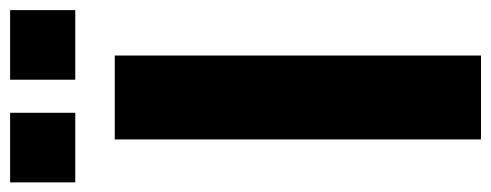

<svg xmlns="http://www.w3.org/2000/svg" viewBox="-342 -672 994 389"><g transform="rotate(-90 155.5 -477.0)"><path d="M122 -954H-19V-822H122ZM330 -954H189V-822H330ZM68 -742V0H238V-742Z"/></g></svg>

Font: 18Franklin
Style: Bold
Weight: 700
Designer: Pablo Impallari, Rodrigo Fuenzalida (Modified by Dan O. Williams)
Version: Version 0.025;PS 000.025;hotconv 1.0.88;makeotf.lib2.5.64775